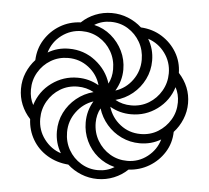

<svg xmlns="http://www.w3.org/2000/svg" viewBox="-52 -780 921 846"><g transform="rotate(5 408.5 -357.0)"><path d="M409 10Q371 10 336.5 -4Q302 -18 276 -42Q224 -46 182.5 -71Q141 -96 117 -137Q93 -178 91 -227Q66 -254 52.5 -287Q39 -320 39 -357Q39 -395 53 -428.5Q67 -462 91 -488Q93 -539 118.5 -579.5Q144 -620 185 -644.5Q226 -669 276 -671Q302 -696 336.5 -710Q371 -724 409 -724Q447 -724 481.5 -710Q516 -696 542 -672Q595 -669 636 -643Q677 -617 701 -576.5Q725 -536 726 -487Q778 -430 778 -357Q778 -320 764 -286Q750 -252 726 -226Q725 -176 699.5 -135.5Q674 -95 633 -70.5Q592 -46 542 -43Q516 -18 481.5 -4Q447 10 409 10ZM454 -385Q500 -400 529 -440Q558 -480 558 -530Q558 -573 538 -608Q518 -643 484 -664Q450 -685 408 -685Q368 -685 336 -665Q379 -655 411.5 -627.5Q444 -600 462.5 -562Q481 -524 481 -480Q481 -430 454 -385ZM421 -413Q436 -442 436 -477Q436 -521 415.5 -556.5Q395 -592 360.5 -612.5Q326 -633 284 -633Q235 -633 195.5 -603.5Q156 -574 142 -526Q184 -551 235 -551Q301 -551 352 -511.5Q403 -472 421 -413ZM529 -326Q572 -326 606.5 -347Q641 -368 661.5 -403.5Q682 -439 682 -481Q682 -531 653 -570.5Q624 -610 578 -625Q604 -582 604 -530Q604 -486 585 -447.5Q566 -409 533 -382Q500 -355 458 -344Q490 -326 529 -326ZM99 -290Q118 -352 169.5 -389.5Q221 -427 284 -427Q335 -427 378 -402Q365 -449 325.5 -479.5Q286 -510 235 -510Q193 -510 158.5 -489.5Q124 -469 103.5 -434Q83 -399 83 -357Q83 -319 99 -290ZM581 -204Q624 -204 658 -225Q692 -246 712.5 -280.5Q733 -315 733 -357Q733 -393 717 -423Q698 -362 647 -324.5Q596 -287 532 -287Q481 -287 438 -312Q452 -265 491 -234.5Q530 -204 581 -204ZM239 -89Q213 -132 213 -184Q213 -229 232 -267Q251 -305 284 -332Q317 -359 359 -370Q326 -388 288 -388Q245 -388 210.5 -367Q176 -346 155.5 -310.5Q135 -275 135 -233Q135 -182 165 -142.5Q195 -103 239 -89ZM408 -29Q448 -29 480 -49Q437 -60 404.5 -87Q372 -114 354 -152.5Q336 -191 336 -234Q336 -286 362 -329Q317 -314 287.5 -274Q258 -234 258 -184Q258 -141 278 -106Q298 -71 332.5 -50Q367 -29 408 -29ZM533 -81Q583 -81 622 -111.5Q661 -142 674 -188Q632 -163 581 -163Q538 -163 500 -181Q462 -199 435 -230.5Q408 -262 396 -301Q388 -287 384 -270.5Q380 -254 380 -237Q380 -193 401 -157.5Q422 -122 456.5 -101.5Q491 -81 533 -81Z"/></g></svg>

Font: Go Noto Current
Style: Regular
Weight: 400
Designer: Monotype Design Team
Foundry: Monotype Imaging Inc.
Version: Version 2.007; ttfautohint (v1.8) -l 8 -r 50 -G 200 -x 14 -D